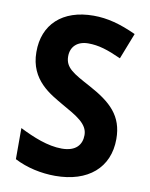

<svg xmlns="http://www.w3.org/2000/svg" viewBox="-83 -785 670 857"><g transform="rotate(10 252.0 -357.0)"><path d="M467 -199C467 -304 409 -357 309 -411C229 -454 191 -474 191 -526C191 -569 220 -598 270 -598C317 -598 358 -585 420 -557L466 -675C394 -708 335 -724 272 -724C131 -724 47 -645 48 -520C48 -392 147 -343 203 -310C272 -271 324 -243 324 -192C324 -149 299 -115 234 -115C170 -115 103 -143 41 -174V-33C97 -4 163 10 226 10C375 10 467 -69 467 -199Z"/></g></svg>

Font: Noto Sans Malayalam SemiCondensed
Style: Bold
Weight: 700
Width: 4
Designer: Jelle Bosma - Monotype Design Team
Foundry: Monotype Imaging Inc.
Version: Version 2.104